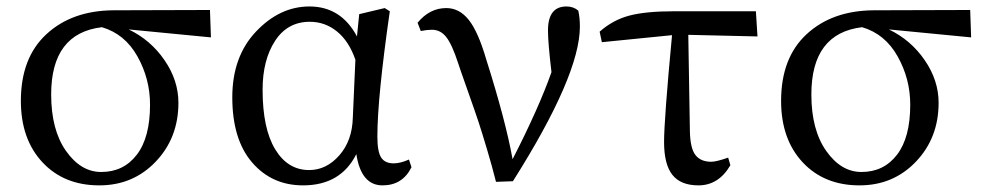

<svg xmlns="http://www.w3.org/2000/svg" viewBox="-20 -554 3016 588"><path d="M290 -27.3Q358.4 -27.3 398.9 -80.1Q439.5 -132.8 439.5 -233.4Q439.5 -312.5 400.9 -381.3Q362.3 -450.2 292 -470.7Q136.7 -452.1 136.7 -264.6Q136.7 -156.2 182.1 -91.8Q227.5 -27.3 290 -27.3ZM626 -439.5 374 -463.9Q441.4 -431.6 483.9 -369.6Q526.4 -307.6 526.4 -239.3Q526.4 -131.8 457 -59.1Q387.7 13.7 284.2 13.7Q175.8 13.7 109.9 -57.1Q43.9 -127.9 43.9 -245.1Q43.9 -377 122.1 -449.2Q200.2 -521.5 327.1 -522.5L623 -523.4Z M1060.5 -193.4 1068.4 -371.1Q1048.8 -427.7 1012.2 -457.5Q975.6 -487.3 928.7 -487.3Q860.4 -487.3 822.3 -428.7Q784.2 -370.1 784.2 -279.3Q784.2 -160.2 822.8 -96.7Q861.3 -33.2 926.8 -33.2Q979.5 -33.2 1019 -78.1Q1058.6 -123 1060.5 -193.4ZM1232.4 -65.4 1240.2 -42Q1212.9 13.7 1151.4 13.7Q1085.9 13.7 1071.3 -82Q1023.4 13.7 908.2 13.7Q812.5 13.7 752 -56.6Q691.4 -127 691.4 -255.9Q691.4 -380.9 764.2 -457.5Q836.9 -534.2 927.7 -534.2Q1024.4 -534.2 1073.2 -442.4L1080.1 -510.7L1158.2 -529.3L1173.8 -519.5Q1135.7 -254.9 1135.7 -135.7Q1135.7 -88.9 1147.5 -71.3Q1159.2 -53.7 1185.5 -53.7Q1206.1 -53.7 1232.4 -65.4Z M1268.6 -459 1258.8 -484.4Q1295.9 -529.3 1346.7 -529.3Q1386.7 -529.3 1415.5 -493.2Q1444.3 -457 1468.8 -373Q1528.3 -185.5 1549.8 -66.4Q1629.9 -222.7 1668.9 -333Q1658.2 -422.9 1658.2 -460.9Q1658.2 -534.2 1714.8 -534.2Q1736.3 -534.2 1751 -521.5Q1755.9 -500 1755.9 -472.7Q1755.9 -323.2 1550.8 1L1499 2.9Q1487.3 -43.9 1471.2 -97.7Q1455.1 -151.4 1445.8 -179.7Q1436.5 -208 1412.1 -276.9Q1387.7 -345.7 1382.8 -361.3Q1364.3 -418 1346.7 -440.4Q1329.1 -462.9 1302.7 -462.9Q1288.1 -462.9 1268.6 -459Z M2087.9 -447.3 2092.8 -152.3Q2093.8 -99.6 2109.9 -79.1Q2126 -58.6 2158.2 -58.6Q2173.8 -58.6 2210 -71.3L2216.8 -47.9Q2180.7 13.7 2119.1 13.7Q2064.5 13.7 2039.1 -18.6Q2013.7 -50.8 2013.7 -119.1Q2013.7 -187.5 2038.1 -446.3L1823.2 -424.8L1816.4 -457Q1857.4 -493.2 1907.7 -506.3Q1958 -519.5 2043.9 -519.5H2294.9L2299.8 -442.4Z M2618.2 -27.3Q2686.5 -27.3 2727.1 -80.1Q2767.6 -132.8 2767.6 -233.4Q2767.6 -312.5 2729 -381.3Q2690.4 -450.2 2620.1 -470.7Q2464.8 -452.1 2464.8 -264.6Q2464.8 -156.2 2510.3 -91.8Q2555.7 -27.3 2618.2 -27.3ZM2954.1 -439.5 2702.1 -463.9Q2769.5 -431.6 2812 -369.6Q2854.5 -307.6 2854.5 -239.3Q2854.5 -131.8 2785.2 -59.1Q2715.8 13.7 2612.3 13.7Q2503.9 13.7 2438 -57.1Q2372.1 -127.9 2372.1 -245.1Q2372.1 -377 2450.2 -449.2Q2528.3 -521.5 2655.3 -522.5L2951.2 -523.4Z"/></svg>

Font: GenYoMin TW TTF Medium
Style: Regular
Weight: 500
Version: Version 1.300